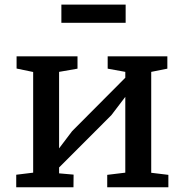

<svg xmlns="http://www.w3.org/2000/svg" viewBox="-20 -794 781 814"><path d="M48.8 0ZM120.6 -62V-488.8L50.3 -503.4V-555.2H308.6V-502.9L230.5 -489.3V-165L285.6 -237.8L511.2 -464.4V-489.3L436.5 -502.9V-555.2H689.5V-502.9L621.1 -489.3V-61.5L693.8 -52.7V0H434.6V-52.7L511.2 -62V-383.3L452.1 -305.7L230.5 -84V-59.1L292 -53.7L291.5 0H48.8V-53.2ZM512.7 -774.4V-697.3H240.2V-774.4Z"/></svg>

Font: Merriweather
Style: Regular
Weight: 400
Designer: Eben Sorkin
Foundry: Eben Sorkin
Version: Version 1.584; ttfautohint (v1.6)